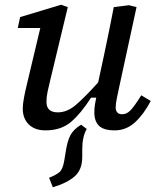

<svg xmlns="http://www.w3.org/2000/svg" viewBox="-20 -538 662 810"><path d="M203 252 187 212Q217 200 231 188Q245 176 251 140L259 92Q265 56 277 32.5Q289 9 322 -12L346 6Q327 38 327 92V124Q327 178 295 206Q263 234 203 252ZM172 12Q127 12 101.5 -13Q76 -38 76 -80Q76 -98 81 -125Q86 -152 92 -176L150 -420H55L65 -466L238 -518L266 -508L192 -200Q186 -176 181 -152.5Q176 -129 176 -108Q176 -64 224 -64Q263 -64 299.5 -95Q336 -126 394 -190L419 -306Q430 -356 440 -407Q450 -458 460 -508L524 -516L556 -508L484 -176Q478 -149 473 -124Q468 -99 468 -84Q468 -72 474.5 -64Q481 -56 496 -56Q514 -56 530 -72Q546 -88 576 -136L616 -112Q586 -55 549 -21.5Q512 12 464 12Q418 12 398 -7Q378 -26 378 -64Q378 -81 380.5 -97Q383 -113 386 -126H364Q322 -60 280 -24Q238 12 172 12Z"/></svg>

Font: Source Serif 4 Caption
Style: Italic
Weight: 400
Italic angle: -12°
Designer: Frank Grießhammer
Foundry: Adobe Systems Incorporated
Version: Version 4.004;hotconv 1.0.117;makeotfexe 2.5.65602